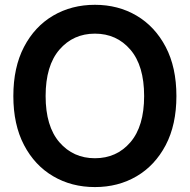

<svg xmlns="http://www.w3.org/2000/svg" viewBox="-20 -757 777 787"><path d="M369.1 9.8Q273.4 9.8 197.8 -34.7Q122.1 -79.1 78.4 -162.6Q34.7 -246.1 34.7 -363.3Q34.7 -481 78.4 -564.7Q122.1 -648.4 197.8 -692.9Q273.4 -737.3 369.1 -737.3Q464.4 -737.3 539.8 -692.9Q615.2 -648.4 659.2 -564.7Q703.1 -481 703.1 -363.3Q703.1 -245.6 659.2 -162.1Q615.2 -78.6 539.8 -34.4Q464.4 9.8 369.1 9.8ZM369.1 -108.4Q458 -108.4 514.4 -173.8Q570.8 -239.3 570.8 -363.3Q570.8 -487.8 514.4 -553.5Q458 -619.1 369.1 -619.1Q280.3 -619.1 223.6 -553.5Q167 -487.8 167 -363.3Q167 -239.3 223.6 -173.8Q280.3 -108.4 369.1 -108.4Z"/></svg>

Font: Inter Tight SemiBold
Style: Regular
Weight: 600
Designer: Rasmus Andersson
Foundry: rsms
Version: Version 3.004; ttfautohint (v1.8.4.7-5d5b)